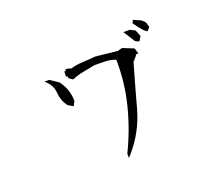

<svg xmlns="http://www.w3.org/2000/svg" viewBox="-116 -891 1233 1058"><g transform="rotate(-20 500.0 -362.5)"><path d="M471.7 -8.8V-34.2Q529.8 -153.3 562 -281.2Q591.8 -398.4 591.8 -523.4Q591.8 -532.2 591.8 -541Q566.9 -551.8 535.4 -553.2Q503.9 -554.7 470.2 -554.7L400.9 -541.5Q367.7 -535.6 335 -522L331.1 -520.5L309.1 -535.6L307.1 -547.9H299.8V-578.1H308.6V-586.9H324.7L341.3 -580.6Q375 -590.8 413.3 -592.3Q451.7 -593.8 488.3 -597.7L616.7 -584L643.1 -591.3L707.5 -565.4L717.8 -532.2H702.1V-526.4L676.8 -498Q641.1 -375 606.7 -249Q572.3 -123 485.4 -23.9ZM178.2 -563.5H205.6L254.4 -531.2Q274.4 -505.9 285.6 -474.4Q296.9 -442.9 296.9 -408.2V-406.2L283.2 -380.9L253.4 -398.4L252.4 -399.4Q225.6 -435.5 222.7 -481.4Q219.7 -522 191.9 -550.3ZM694.3 -670.9H717.8L746.6 -656.2L761.7 -619.6L747.6 -594.7H738.3L723.1 -603.5L680.2 -670.9ZM745.1 -697.8V-708L750 -703.1V-715.8H754.9Q771.5 -707.5 784.7 -702.6Q800.8 -696.8 814.9 -678.7L815.9 -677.2L824.2 -648.4L806.6 -629.4Q796.9 -636.2 792.5 -639.6Q781.2 -649.4 770.3 -664.1Q759.3 -678.7 745.1 -697.8Z"/></g></svg>

Font: Bakudai
Style: Bold
Weight: 700
Version: Version 1.48